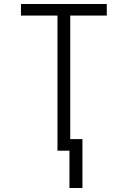

<svg xmlns="http://www.w3.org/2000/svg" viewBox="-20 -755 640 962"><path d="M328 187V0H268V-677H85V-735H515V-677H332V-58H393V187Z"/></svg>

Font: Iosevka Aile Light
Style: Regular
Weight: 300
Designer: Belleve Invis
Foundry: Belleve Invis
Version: Version 27.3.5; ttfautohint (v1.8.4)